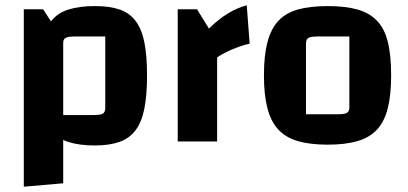

<svg xmlns="http://www.w3.org/2000/svg" viewBox="-20 -535 1544 726"><path d="M339 15Q280 15 239 2Q198 -11 174.5 -41.5Q151 -72 140.5 -123Q130 -174 130 -250Q130 -325 140.5 -376Q151 -427 174.5 -456.5Q198 -486 239 -499Q280 -512 339 -512Q395 -512 432.5 -499Q470 -486 493 -455.5Q516 -425 526 -374.5Q536 -324 536 -250Q536 -176 526 -125Q516 -74 493 -43Q470 -12 432 1.5Q394 15 339 15ZM219 -100H335Q360 -100 369 -105.5Q378 -111 378 -127V-397H262Q238 -397 228.5 -392Q219 -387 219 -373ZM70 171V-500H143L219 -383V158Z M725 -500 770 -427Q807 -463 841.5 -484Q876 -505 913 -515L924 -370Q905 -366 881.5 -357.5Q858 -349 836.5 -338.5Q815 -328 801 -318V0H652V-500Z M1219 12Q1152 12 1106 -1.5Q1060 -15 1032 -45.5Q1004 -76 991 -126.5Q978 -177 978 -250Q978 -324 991 -374.5Q1004 -425 1032 -455.5Q1060 -486 1106 -499Q1152 -512 1219 -512Q1286 -512 1332 -499Q1378 -486 1406.5 -455.5Q1435 -425 1447 -374.5Q1459 -324 1459 -250Q1459 -177 1446.5 -126.5Q1434 -76 1406 -45.5Q1378 -15 1332 -1.5Q1286 12 1219 12ZM1137 -103H1258Q1283 -103 1292 -108.5Q1301 -114 1301 -129V-397H1180Q1155 -397 1146 -391.5Q1137 -386 1137 -371Z"/></svg>

Font: Changa ExtraLight SemiBold
Style: Regular
Weight: 600
Version: Version 3.002; ttfautohint (v1.8.2)